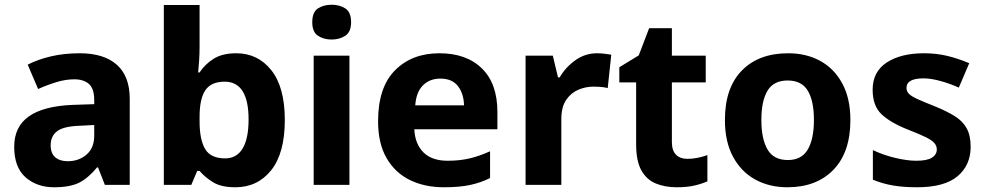

<svg xmlns="http://www.w3.org/2000/svg" viewBox="-20 -781 4162 811"><path d="M317 -556Q419 -556 473.5 -507.5Q528 -459 528 -364V0H423L394 -74H390Q354 -30 315.5 -10Q277 10 208 10Q136 10 88 -32Q40 -74 40 -161Q40 -246 102 -289.5Q164 -333 287 -338L378 -341V-358Q378 -407 355.5 -426.5Q333 -446 294 -446Q257 -446 218 -434Q179 -422 141 -405L97 -508Q140 -530 195.5 -543Q251 -556 317 -556ZM321 -250Q249 -248 221.5 -227Q194 -206 194 -168Q194 -133 213.5 -116.5Q233 -100 266 -100Q313 -100 345.5 -128Q378 -156 378 -208V-253Z M823 -583Q823 -552 821 -524Q819 -496 817 -475H823Q845 -509 882 -532.5Q919 -556 978 -556Q1069 -556 1126 -484.5Q1183 -413 1183 -274Q1183 -134 1125.5 -62Q1068 10 974 10Q914 10 879.5 -11.5Q845 -33 823 -59H813L788 0H672V-760H823ZM929 -436Q872 -436 847.5 -400Q823 -364 823 -287V-269Q823 -191 846.5 -151.5Q870 -112 931 -112Q980 -112 1005 -154Q1030 -196 1030 -276Q1030 -436 929 -436Z M1381 -761Q1414 -761 1438.5 -745.5Q1463 -730 1463 -687Q1463 -646 1438.5 -630Q1414 -614 1381 -614Q1347 -614 1323 -630Q1299 -646 1299 -687Q1299 -730 1323 -745.5Q1347 -761 1381 -761ZM1456 -546V0H1305V-546Z M1836 -556Q1950 -556 2015.5 -492Q2081 -428 2081 -308V-235H1730Q1733 -173 1768.5 -137.5Q1804 -102 1871 -102Q1922 -102 1964 -112Q2006 -122 2050 -142V-29Q2010 -9 1965 0.5Q1920 10 1855 10Q1774 10 1711.5 -20.5Q1649 -51 1613 -113Q1577 -175 1577 -269Q1577 -412 1648.5 -484Q1720 -556 1836 -556ZM1840 -449Q1795 -449 1766.5 -420.5Q1738 -392 1734 -336H1940Q1939 -385 1914.5 -417Q1890 -449 1840 -449Z M2502 -556Q2517 -556 2534 -554Q2551 -552 2562 -550L2547 -409Q2536 -412 2521 -413.5Q2506 -415 2485 -415Q2454 -415 2423 -402Q2392 -389 2371.5 -359Q2351 -329 2351 -277V0H2200V-546H2315L2337 -454H2344Q2368 -496 2409.5 -526Q2451 -556 2502 -556Z M2883 -110Q2906 -110 2927.5 -114.5Q2949 -119 2968 -126V-15Q2943 -4 2912 3Q2881 10 2838 10Q2789 10 2750 -6Q2711 -22 2689 -61.5Q2667 -101 2667 -172V-433H2596V-497L2678 -547L2722 -662H2818V-546H2961V-433H2818V-181Q2818 -145 2835.5 -127.5Q2853 -110 2883 -110Z M3572 -274Q3572 -138 3500.5 -64Q3429 10 3306 10Q3229 10 3169.5 -23Q3110 -56 3076 -119.5Q3042 -183 3042 -274Q3042 -410 3113.5 -483Q3185 -556 3309 -556Q3386 -556 3445 -523.5Q3504 -491 3538 -428Q3572 -365 3572 -274ZM3196 -274Q3196 -194 3222 -149.5Q3248 -105 3308 -105Q3366 -105 3392 -149.5Q3418 -194 3418 -274Q3418 -355 3392 -398Q3366 -441 3307 -441Q3248 -441 3222 -398Q3196 -355 3196 -274Z M4080 -161Q4080 -83 4024.5 -36.5Q3969 10 3854 10Q3796 10 3752 2.5Q3708 -5 3667 -22V-147Q3711 -126 3761.5 -114Q3812 -102 3850 -102Q3896 -102 3916.5 -115Q3937 -128 3937 -150Q3937 -165 3926.5 -177Q3916 -189 3889.5 -202Q3863 -215 3814 -234Q3741 -263 3703.5 -298.5Q3666 -334 3666 -402Q3666 -478 3725.5 -517Q3785 -556 3883 -556Q3935 -556 3981 -545Q4027 -534 4074 -514L4030 -411Q3992 -428 3952 -439Q3912 -450 3881 -450Q3809 -450 3809 -410Q3809 -395 3819.5 -384.5Q3830 -374 3856.5 -362Q3883 -350 3931 -331Q3980 -311 4013.5 -290Q4047 -269 4063.5 -238.5Q4080 -208 4080 -161Z"/></svg>

Font: Noto Sans Georgian Bold
Style: Regular
Weight: 700
Designer: Monotype Design Team, Akaki Razmadze
Foundry: Google LLC
Version: Version 2.005; ttfautohint (v1.8.4.7-5d5b)